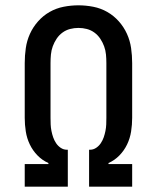

<svg xmlns="http://www.w3.org/2000/svg" viewBox="-20 -702 590 722"><path d="M73 0V-85H162V-89Q139 -99 121 -117.5Q103 -136 92 -159Q81 -182 77 -207.5Q73 -233 73 -259V-465Q73 -493 77 -521Q81 -549 92.5 -574.5Q104 -600 123 -621.5Q142 -643 166.5 -657Q191 -671 219 -676.5Q247 -682 275 -682Q303 -682 331 -676.5Q359 -671 383.5 -657Q408 -643 427 -621.5Q446 -600 457.5 -574.5Q469 -549 473 -521Q477 -493 477 -465V-259Q477 -233 473 -207.5Q469 -182 458 -159Q447 -136 429 -117.5Q411 -99 388 -89V-85H477V0H315V-139H319Q331 -139 341.5 -146Q352 -153 359 -163.5Q366 -174 370 -185.5Q374 -197 376.5 -209.5Q379 -222 379.5 -234Q380 -246 380 -259V-465Q380 -481 378.5 -497Q377 -513 371.5 -528Q366 -543 357 -556.5Q348 -570 335 -579.5Q322 -589 306.5 -593Q291 -597 275 -597Q259 -597 243.5 -593Q228 -589 215 -579.5Q202 -570 193 -556.5Q184 -543 178.5 -528Q173 -513 171.5 -497Q170 -481 170 -465V-259Q170 -246 170.5 -234Q171 -222 173.5 -209.5Q176 -197 180 -185.5Q184 -174 191 -163.5Q198 -153 208.5 -146Q219 -139 231 -139H235V0Z"/></svg>

Font: Lode Dark Term
Style: Bold
Weight: 700
Monospace: yes
Designer: Belleve Invis
Foundry: Belleve Invis
Version: Version 29.2.0